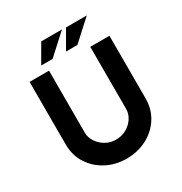

<svg xmlns="http://www.w3.org/2000/svg" viewBox="-210 -1079 1176 1241"><g transform="rotate(-30 378.0 -458.5)"><path d="M225 -272Q225 -237 246 -205Q267 -173 301.5 -153Q336 -133 377 -133Q422 -133 457 -153Q492 -173 512.5 -205Q533 -237 533 -272V-736H676V-269Q676 -188 636 -125.5Q596 -63 528 -27.5Q460 8 377 8Q295 8 227.5 -27.5Q160 -63 120 -125.5Q80 -188 80 -269V-736H225ZM431 -925 283 -790H198L276 -925ZM615 -923 467 -788H382L460 -923Z"/></g></svg>

Font: Reem Kufi
Style: Bold
Weight: 700
Designer: Khaled Hosny
Version: Version 1.001